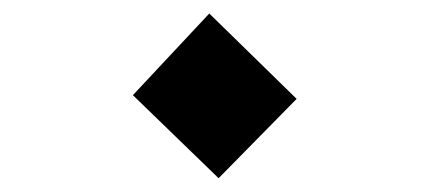

<svg xmlns="http://www.w3.org/2000/svg" viewBox="-20 -381 626 280"><path d="M298.8 -121.1 412.6 -236.8 285.2 -361.3 173.8 -242.2Z"/></svg>

Font: Cascadia Mono SemiBold
Style: Regular
Weight: 600
Monospace: yes
Designer: Aaron Bell
Foundry: Saja Typeworks
Version: Version 2404.023